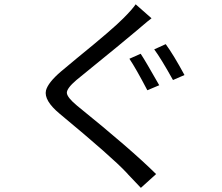

<svg xmlns="http://www.w3.org/2000/svg" viewBox="-20 -821 1040 899"><path d="M638.7 -569.3Q660.2 -537.1 725.6 -421.9L669.9 -398.4Q616.2 -501 585.9 -545.9ZM755.9 -614.3Q792 -565.4 843.8 -469.7L790 -446.3Q733.4 -547.9 702.1 -589.8ZM615.2 -800.8 689.5 -735.4Q674.8 -724.6 640.6 -695.3Q626 -682.6 621.1 -678.7Q572.3 -636.7 337.9 -446.3Q292 -407.2 293 -385.7Q294.9 -364.3 340.8 -326.2Q594.7 -121.1 710.9 -5.9L639.6 58.6Q633.8 51.8 581.1 -2.9Q576.2 -8.8 572.3 -12.7Q505.9 -84 259.8 -288.1Q184.6 -350.6 195.3 -397.5Q205.1 -434.6 265.6 -486.3Q286.1 -503.9 341.8 -549.8Q508.8 -685.5 557.6 -735.4Q599.6 -777.3 615.2 -800.8Z"/></svg>

Font: Taipei Sans TC Beta
Style: Regular
Weight: 400
Designer: JT Foundry
Foundry: JT Foundry
Version: Version 1.000